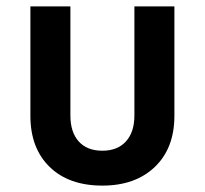

<svg xmlns="http://www.w3.org/2000/svg" viewBox="-20 -570 640 600"><path d="M300 10Q195 10 135 -48.5Q75 -107 75 -208V-550H200V-209Q200 -157 226 -128Q252 -99 300 -99Q347 -99 373.5 -128Q400 -157 400 -209V-550H525V-208Q525 -107 464 -48.5Q403 10 300 10Z"/></svg>

Font: JetBrains Mono NL
Style: Bold
Weight: 700
Monospace: yes
Designer: Philipp Nurullin, Konstantin Bulenkov
Foundry: JetBrains
Version: Version 2.305; ttfautohint (v1.8.4.7-5d5b)